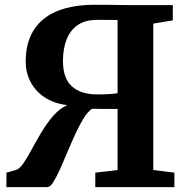

<svg xmlns="http://www.w3.org/2000/svg" viewBox="-20 -764 774 784"><path d="M6.1 0 6.5 -59 45 -70Q59.8 -74 75.9 -97.6Q91.9 -121.1 110.2 -155.2Q128.4 -189.2 150 -225.2Q171.6 -261.2 197.4 -291Q223.3 -320.7 254.5 -334.7Q199.1 -341.6 161.2 -367.3Q123.3 -393 104.1 -430.9Q84.9 -468.8 84.9 -512.6Q84.9 -569.5 103.2 -612.9Q121.5 -656.4 157.1 -685.5Q192.8 -714.7 245.1 -729.6Q297.5 -744.5 365.9 -744.5Q400 -744.5 425.9 -744.2Q451.8 -744 476.2 -743.5Q500.7 -743 530.3 -743H685.6V-680.8L605.9 -667.6V-69.7L692.1 -59V0H369.1V-59L460.1 -69.7V-319.2Q429.5 -319.2 403.8 -319.2Q378.1 -319.1 356.2 -319.9Q338.9 -309 321.7 -281.3Q304.5 -253.6 287.9 -217.5Q271.3 -181.3 255.5 -143.4Q239.7 -105.5 225 -72.9Q210.4 -40.4 197.5 -20.2Q184.6 0 173.9 0ZM377.1 -378.4Q403.7 -378.4 426.6 -379.8Q449.5 -381.3 460.1 -383.5V-682.4Q446.3 -682.6 432.2 -682.6Q418.1 -682.7 404.2 -682.8Q390.4 -682.8 376 -682.8Q328.3 -682.8 297.5 -661.8Q266.7 -640.8 251.9 -602.9Q237.1 -565 237.1 -514.7Q237.1 -443.3 274.2 -410.8Q311.3 -378.4 377.1 -378.4Z"/></svg>

Font: Merriweather 7pt Light
Style: Regular
Weight: 300
Designer: Eben Sorkin
Foundry: Eben Sorkin
Version: Version 2.200;gftools[0.9.31]